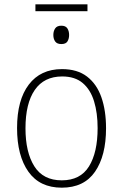

<svg xmlns="http://www.w3.org/2000/svg" viewBox="-20 -859 570 889"><path d="M266 10Q164 10 111.5 -64Q59 -138 59 -266Q59 -396 113.5 -467.5Q168 -539 267 -539Q338 -539 383 -504.5Q428 -470 449.5 -408.5Q471 -347 471 -265Q471 -138 420 -64Q369 10 266 10ZM266 -24Q352 -24 392 -88.5Q432 -153 432 -266Q432 -336 415.5 -390Q399 -444 363 -474.5Q327 -505 268 -505Q184 -505 141 -442.5Q98 -380 98 -265Q98 -154 139 -89Q180 -24 266 -24ZM264 -655Q244 -655 235.5 -667Q227 -679 227 -697Q227 -715 235.5 -727.5Q244 -740 264 -740Q284 -740 292 -727.5Q300 -715 300 -697Q300 -680 292.5 -667.5Q285 -655 264 -655ZM144 -807V-839H385V-807Z"/></svg>

Font: Noto Sans Mono Condensed ExtraLight
Style: Regular
Weight: 200
Width: 3
Designer: Monotype Design Team
Foundry: Monotype Imaging Inc.
Version: Version 2.014; ttfautohint (v1.8.4.7-5d5b)